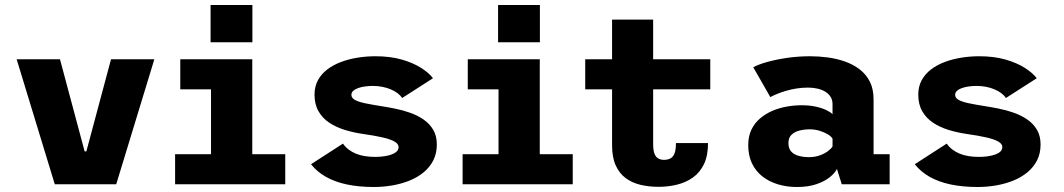

<svg xmlns="http://www.w3.org/2000/svg" viewBox="-20 -737 4255 768"><path d="M199.1 0 46.6 -500H219.9L318.6 -131.4H325.4L424.1 -500H597.4L444.9 0Z M680.4 0V-120.3H824.1V-379.7H701.1V-500H989.1V-120.3H1121V0ZM822.3 -717.1H989.6V-568H822.3Z M1475.4 11Q1415.5 11 1367.4 0.8Q1319.3 -9.4 1283.4 -29.8Q1247.6 -50.2 1224.1 -80.1L1351.9 -162.6Q1361.4 -148.9 1374.4 -139Q1387.4 -129.1 1403.7 -122.3Q1420.1 -115.6 1439.6 -112.5Q1459.1 -109.4 1480.9 -109.4Q1499.7 -109.4 1516.5 -111.9Q1533.4 -114.3 1546.4 -119.1Q1559.5 -123.9 1566.9 -131.2Q1574.3 -138.6 1574.3 -148.4Q1574.3 -161.6 1558.1 -170.8Q1542 -180.1 1510.1 -187.4Q1478.2 -194.7 1429.8 -201.5Q1393.4 -206.9 1359.1 -217.4Q1324.7 -227.9 1297.4 -246Q1270.1 -264.1 1254.1 -291.8Q1238.1 -319.4 1238.1 -358.6Q1238.1 -391.1 1251.8 -416.2Q1265.4 -441.2 1289.3 -459.4Q1313.2 -477.6 1344.5 -489.2Q1375.9 -500.9 1410.9 -506.4Q1446 -512 1481.7 -512Q1541.1 -512 1587.1 -498.8Q1633.1 -485.5 1664.6 -465.3Q1696.1 -445.1 1712 -424.1L1588.6 -344.9Q1582 -355.4 1570.4 -364.1Q1558.8 -372.9 1543.2 -379.5Q1527.7 -386.1 1509.5 -389.7Q1491.3 -393.3 1471.4 -393.3Q1455.7 -393.3 1440.4 -391.2Q1425.1 -389.2 1412.8 -384.8Q1400.4 -380.4 1393 -373.7Q1385.6 -367 1385.6 -357.3Q1385.6 -345.1 1399.9 -337.2Q1414.3 -329.4 1440.6 -323.9Q1466.9 -318.4 1503 -312.7Q1529.6 -308.7 1560.2 -302.5Q1590.9 -296.4 1620.4 -286Q1649.9 -275.6 1674 -259.1Q1698.1 -242.6 1712.7 -218.1Q1727.3 -193.6 1727.3 -159.1Q1727.3 -123.7 1713.5 -96.1Q1699.6 -68.6 1675.2 -48.2Q1650.8 -27.9 1618.6 -14.8Q1586.5 -1.8 1550 4.6Q1513.5 11 1475.4 11Z M1830.4 0V-120.3H1974.1V-379.7H1851.1V-500H2139.1V-120.3H2271V0ZM1972.3 -717.1H2139.6V-568H1972.3Z M2428.3 -155.9V-658.5H2592.6V-160.4Q2592.6 -135.3 2598.1 -121.7Q2603.6 -108.1 2613.4 -102.9Q2623.2 -97.6 2635.7 -97.6Q2648.7 -97.6 2659.6 -102.3Q2670.6 -106.9 2677.2 -121.2Q2683.8 -135.4 2683.8 -164.8H2812.1Q2812.1 -114.4 2795.9 -80.6Q2779.6 -46.7 2751.6 -26.9Q2723.5 -7.1 2688.2 1.6Q2652.9 10.3 2614.6 10.3Q2576.1 10.3 2542.5 2.4Q2508.9 -5.4 2483.2 -24.2Q2457.6 -43 2442.9 -75.3Q2428.3 -107.6 2428.3 -155.9ZM2320.9 -379.7V-500H2821.1V-379.7Z M3167.7 11Q3126.7 11 3091.4 0.2Q3056 -10.5 3029.2 -31.6Q3002.5 -52.8 2987.7 -84Q2972.9 -115.3 2972.9 -156.3Q2972.9 -191.2 2985.4 -217.7Q2997.9 -244.2 3019.8 -262.9Q3041.7 -281.6 3069.1 -293.5Q3096.6 -305.3 3126.8 -310.6Q3157.1 -316 3186.6 -316Q3218.1 -316 3243.3 -310.4Q3268.6 -304.8 3285.8 -296.4Q3303 -288 3310.1 -280.1V-320.6Q3310.1 -336.9 3302.7 -349.1Q3295.3 -361.4 3282 -369.7Q3268.8 -378 3250.9 -382.3Q3233.1 -386.6 3212.1 -386.6Q3187.4 -386.6 3165 -382.9Q3142.6 -379.2 3123.5 -373.5Q3104.3 -367.9 3088.4 -361.3Q3072.6 -354.8 3061.3 -348.6L2993.1 -467.9Q3012.2 -478.8 3047.6 -488.8Q3082.9 -498.7 3127.8 -505.4Q3172.6 -512 3220.6 -512Q3255.6 -512 3291.5 -507.2Q3327.3 -502.4 3360 -490.9Q3392.6 -479.4 3418.6 -459.6Q3444.5 -439.8 3459.4 -410.4Q3474.3 -380.9 3474.3 -339.5V-120.3H3538.6V0H3347L3327.7 -61.4Q3320.2 -45.3 3299.7 -28.6Q3279.2 -11.9 3246.1 -0.4Q3212.9 11 3167.7 11ZM3216.3 -108.4Q3239.5 -108.4 3259 -115.4Q3278.6 -122.4 3291.9 -132.5Q3305.2 -142.6 3310.1 -151.4V-182.6Q3304.9 -191.4 3291 -199.8Q3277.1 -208.2 3258.1 -214Q3239.1 -219.7 3218.9 -219.7Q3197.9 -219.7 3178.3 -214.9Q3158.7 -210 3146.2 -198.2Q3133.7 -186.4 3133.7 -164.9Q3133.7 -143.4 3144.6 -131.1Q3155.6 -118.9 3174.4 -113.7Q3193.3 -108.4 3216.3 -108.4Z M3890.4 11Q3830.5 11 3782.4 0.8Q3734.3 -9.4 3698.4 -29.8Q3662.6 -50.2 3639.1 -80.1L3766.9 -162.6Q3776.4 -148.9 3789.4 -139Q3802.4 -129.1 3818.7 -122.3Q3835.1 -115.6 3854.6 -112.5Q3874.1 -109.4 3895.9 -109.4Q3914.7 -109.4 3931.5 -111.9Q3948.4 -114.3 3961.4 -119.1Q3974.5 -123.9 3981.9 -131.2Q3989.3 -138.6 3989.3 -148.4Q3989.3 -161.6 3973.1 -170.8Q3957 -180.1 3925.1 -187.4Q3893.2 -194.7 3844.8 -201.5Q3808.4 -206.9 3774.1 -217.4Q3739.7 -227.9 3712.4 -246Q3685.1 -264.1 3669.1 -291.8Q3653.1 -319.4 3653.1 -358.6Q3653.1 -391.1 3666.8 -416.2Q3680.4 -441.2 3704.3 -459.4Q3728.2 -477.6 3759.5 -489.2Q3790.9 -500.9 3825.9 -506.4Q3861 -512 3896.7 -512Q3956.1 -512 4002.1 -498.8Q4048.1 -485.5 4079.6 -465.3Q4111.1 -445.1 4127 -424.1L4003.6 -344.9Q3997 -355.4 3985.4 -364.1Q3973.8 -372.9 3958.2 -379.5Q3942.7 -386.1 3924.5 -389.7Q3906.3 -393.3 3886.4 -393.3Q3870.7 -393.3 3855.4 -391.2Q3840.1 -389.2 3827.8 -384.8Q3815.4 -380.4 3808 -373.7Q3800.6 -367 3800.6 -357.3Q3800.6 -345.1 3814.9 -337.2Q3829.3 -329.4 3855.6 -323.9Q3881.9 -318.4 3918 -312.7Q3944.6 -308.7 3975.2 -302.5Q4005.9 -296.4 4035.4 -286Q4064.9 -275.6 4089 -259.1Q4113.1 -242.6 4127.7 -218.1Q4142.3 -193.6 4142.3 -159.1Q4142.3 -123.7 4128.5 -96.1Q4114.6 -68.6 4090.2 -48.2Q4065.8 -27.9 4033.6 -14.8Q4001.5 -1.8 3965 4.6Q3928.5 11 3890.4 11Z"/></svg>

Font: Trispace Thin
Style: Regular
Weight: 100
Designer: Tyler Finck
Foundry: Etcetera Type Company
Version: Version 1.210